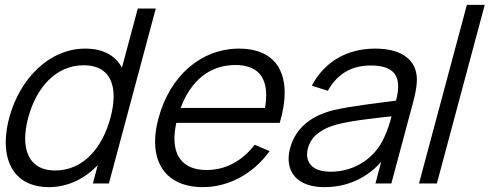

<svg xmlns="http://www.w3.org/2000/svg" viewBox="-20 -755 2014 790"><path d="M547 -720 481.7 -476.5C455.4 -525.5 405.8 -555 330.8 -555C182.8 -555 61.2 -431.5 18 -270.5C8.4 -234.7 3.6 -200.7 3.6 -169.6C3.6 -59.9 63 15 181 15C259.5 15 328.3 -19.5 382.3 -75.5L362 0H428L621 -720ZM206.9 -53.5C122.3 -53.5 83.6 -106.6 83.6 -185.2C83.6 -211.2 87.8 -240 96 -270.5C128.7 -392.5 208.4 -486.5 324.4 -486.5C408.6 -486.5 447.5 -436.7 447.5 -358.4C447.5 -332 443.1 -302.5 434.5 -270.5C401 -145.5 321.9 -53.5 206.9 -53.5Z M705.5 -249.5H1131C1144.7 -295.5 1151.3 -337.2 1151.3 -373.9C1151.3 -488.9 1085.7 -555 964.4 -555C808.4 -555 679.3 -444.5 631.8 -267.5C622.6 -233.1 618.1 -201.1 618.1 -171.9C618.1 -56.1 688.8 15 814.6 15C919.1 15 1021 -38.5 1089.3 -133L1027.9 -159.5C976.3 -92 907.5 -55.5 830.5 -55.5C743.6 -55.5 697.8 -101.6 697.8 -184.6C697.8 -204.2 700.3 -225.9 705.5 -249.5ZM948.3 -487.5C1032.5 -487.5 1075.3 -445.3 1075.3 -363.1C1075.3 -347.2 1073.7 -329.8 1070.5 -311H723.5C765.4 -424.5 844.3 -487.5 948.3 -487.5Z M1693.9 -447C1684.2 -517 1622.4 -555 1523.9 -555C1404.9 -555 1313.9 -499 1263 -402.5L1328.9 -381.5C1368.7 -453.5 1430.2 -485.5 1504.2 -485.5C1583.5 -485.5 1618.2 -457.4 1618.2 -399.5C1618.2 -382.6 1615.2 -363.1 1609.5 -341C1534.8 -331 1430.8 -319.5 1353.1 -302C1266.8 -280.5 1197.2 -233.5 1173.5 -145C1169.5 -130.1 1167.5 -115.6 1167.5 -101.7C1167.5 -35.6 1213.9 15 1315.1 15C1407.1 15 1488.3 -21 1548.6 -89.5L1524.7 0H1590.2L1680.1 -335.5C1688.6 -367.5 1695.3 -399.4 1695.3 -427.1C1695.3 -434 1694.8 -440.7 1693.9 -447ZM1340.6 -48.5C1269.3 -48.5 1243.5 -81.8 1243.5 -119.7C1243.5 -128 1244.7 -136.6 1247 -145C1262.7 -203.5 1317.1 -229.5 1366.8 -243C1430.7 -259.5 1518 -268 1591.2 -276.5C1584.7 -252 1574.3 -217 1561.2 -190.5C1525.4 -109 1443.6 -48.5 1340.6 -48.5Z M1704 0H1777.5L1974.5 -735H1901Z"/></svg>

Font: Manrope
Style: RegularItalic
Weight: 400
Italic angle: -15°
Designer: Mikhail Sharanda
Foundry: Mikhail Sharanda
Version: Version 4.502;hotconv 1.0.109;makeotfexe 2.5.65596